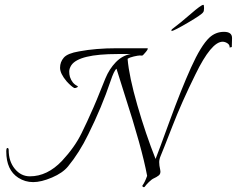

<svg xmlns="http://www.w3.org/2000/svg" viewBox="-20 -745 982 796"><path d="M942 -586 941 -550 932 -548Q933 -559 923 -565.5Q913 -572 903 -572Q856 -572 790 -436Q734 -323 694 -220Q654 -117 647 -101Q640 -85 640 -73Q640 -59 644 -42Q648 -25 638 -17.5Q628 -10 618.5 -6Q609 -2 597 10Q585 22 581 28Q579 31 577 31Q571 31 570 25Q581 10 590 -16Q569 -130 496 -355Q472 -431 463 -460Q453 -453 438 -408Q402 -301 346 -188Q309 -112 262 -55Q240 -28 195.5 -9Q151 10 117.5 10Q84 10 56 -8Q6 -40 6 -117Q6 -132 11 -131.5Q16 -131 16 -123Q16 -76 41.5 -45Q67 -14 104 -14Q176 -14 237 -78Q290 -135 318 -192.5Q346 -250 356 -274Q375 -314 417 -420Q433 -459 460 -487Q487 -515 522 -521H467Q308 -521 276 -475Q267 -461 267 -448.5Q267 -436 270 -426Q279 -399 300 -389Q306 -386 299 -382.5Q292 -379 288 -380Q275 -387 256 -408Q229 -440 229 -464Q229 -488 244.5 -506Q260 -524 308 -532Q377 -545 464 -545Q467 -545 468 -545H589Q598 -546 585 -530Q572 -514 569 -514.5Q566 -515 559.5 -515Q553 -515 535 -511Q517 -507 509 -501Q515 -428 549.5 -308.5Q584 -189 625 -86Q637 -116 684 -245Q731 -374 772 -465Q813 -556 848 -589Q874 -613 908.5 -613Q943 -613 942 -586ZM823 -725Q826 -725 826 -711.5Q826 -698 822 -694Q817 -685 760 -651.5Q703 -618 691 -616Q690 -616 692 -623Q728 -650 771 -687.5Q814 -725 823 -725Z"/></svg>

Font: Italianno
Style: Regular
Weight: 400
Designer: Robert E. Leuschke
Foundry: Robert E. Leuschke
Version: Version 1.003